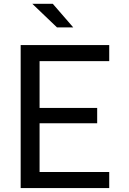

<svg xmlns="http://www.w3.org/2000/svg" viewBox="-20 -960 660 980"><path d="M85.5 0H537.5V-82H182V-331H476V-409H182V-648H537.5V-730H85.5ZM354 -820 249.5 -940.5H145L271 -820Z"/></svg>

Font: Monaspace Neon
Style: Regular
Weight: 400
Designer: Riley Cran & the Lettermatic Team
Foundry: Lettermatic
Version: Version 1.200 (Monaspace Neon)